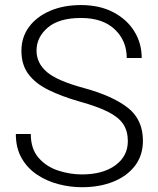

<svg xmlns="http://www.w3.org/2000/svg" viewBox="-20 -741 633 770"><path d="M492.7 -175.3Q492.7 -214.4 474.9 -242.2Q457 -270 414.8 -291.7Q372.6 -313.5 298.3 -334Q227.1 -354.5 174.8 -380.1Q122.6 -405.8 94.2 -443.4Q65.9 -481 65.9 -537.1Q65.9 -591.8 96.4 -633.1Q127 -674.3 180.9 -697.5Q234.9 -720.7 304.7 -720.7Q379.4 -720.7 434.1 -692.1Q488.8 -663.6 518.6 -615.5Q548.3 -567.4 548.3 -508.3H488.3Q488.3 -577.6 440.2 -623.3Q392.1 -668.9 304.7 -668.9Q216.8 -668.9 171.6 -630.4Q126.5 -591.8 126.5 -538.1Q126.5 -487.8 168.2 -452.1Q210 -416.5 317.4 -387.7Q430.2 -356.9 491.7 -309.6Q553.2 -262.2 553.2 -176.3Q553.2 -118.2 521.5 -76.4Q489.7 -34.7 434.6 -12.5Q379.4 9.8 308.6 9.8Q261.2 9.8 214.4 -2.4Q167.5 -14.6 128.7 -40.5Q89.8 -66.4 66.7 -106.9Q43.5 -147.5 43.5 -203.6H103.5Q103.5 -144 134.5 -108.4Q165.5 -72.8 212.9 -57.1Q260.3 -41.5 308.6 -41.5Q392.6 -41.5 442.6 -78.1Q492.7 -114.7 492.7 -175.3Z"/></svg>

Font: Vazirmatn FD ExtraLight
Style: Regular
Weight: 200
Designer: Saber Rastikerdar
Foundry: Saber Rastikerdar
Version: Version 33.003